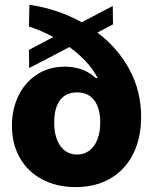

<svg xmlns="http://www.w3.org/2000/svg" viewBox="-20 -763 634 794"><path d="M382.8 -628.4Q467.3 -564.5 515.4 -475.6Q563.5 -386.7 563.5 -279.3Q563.5 -192.4 531 -127Q498.5 -61.5 437.5 -25.4Q376.5 10.7 293 10.7Q214.8 10.7 155 -20.8Q95.2 -52.2 62.3 -109.9Q29.3 -167.5 29.3 -243.2Q29.3 -311 56.2 -366.7Q83 -422.4 132.8 -454.8Q182.6 -487.3 248 -487.3Q288.1 -487.3 320.6 -474.9Q353 -462.4 376 -440.4H383.8Q348.1 -509.3 267.1 -568.4L100.6 -481.4L99.6 -556.6L200.7 -609.9Q149.9 -637.2 99.6 -653.3L101.6 -743.2Q218.8 -726.1 317.9 -670.9L446.3 -738.3L447.3 -662.1ZM394.5 -256.8Q394.5 -315.4 369.9 -348.1Q345.2 -380.9 298.8 -380.9Q252 -380.9 228 -348.4Q204.1 -315.9 204.1 -256.8Q204.1 -195.3 229.5 -159.7Q254.9 -124 298.8 -124Q327.6 -124 349.1 -139.9Q370.6 -155.8 382.6 -185.8Q394.5 -215.8 394.5 -256.8Z"/></svg>

Font: Pretendard Std Black
Style: Regular
Weight: 900
Designer: Base glyphs from Inter by Rasmus Andersson; Hangeul glyphs from Noto Sans CJK(Source Han Sans) by Jang Soo-young and Kan
Foundry: Kil Hyung-jin
Version: Version 1.309